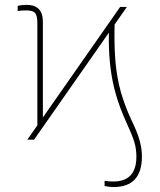

<svg xmlns="http://www.w3.org/2000/svg" viewBox="-20 -574 656 789"><path d="M446.7 194.6Q428.3 194.6 409.8 190.3V169Q418.3 170.5 427.2 171.2Q436.1 171.9 445.3 171.9Q540.5 171.9 540.5 69.6Q540.5 38.4 532 9.6Q523.4 -18.8 500 -69.6Q485.8 -100.5 474.8 -130Q463.8 -159.4 455.6 -188.2Q427.2 -287.3 427.2 -413L427.6 -440L120 0H92.3L133.5 -58.9V-477.3Q133.5 -509.6 124.3 -520.6Q115.1 -531.2 88.1 -531.2Q79.2 -531.2 70.1 -530.7Q61.1 -530.2 52.6 -528.4V-549.7Q68.9 -554 89.5 -554Q156.2 -554 156.2 -484.4V-91.3L473.7 -545.5H501.4L451 -473.4Q450.6 -460.2 450.5 -447.6Q450.3 -435 450.3 -422.9Q450.3 -396 451.3 -371.1Q452.4 -346.2 454.2 -323.2Q460.2 -255.7 475.9 -198.5Q492.5 -139.9 519.9 -81Q532.3 -55.4 540.7 -34.8Q549 -14.2 553.6 2.8Q563.2 36.6 563.2 68.9Q563.2 194.6 446.7 194.6Z"/></svg>

Font: Linik Sans Thin
Style: Regular
Weight: 100
Designer: Fonts by Rasmus Andersson / Changes by Cristiano Sobral with parts from Marc Monis
Foundry: rsms
Version: Version 3.020; ttfautohint (v1.6)